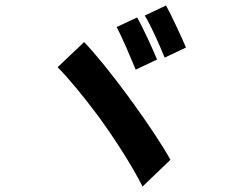

<svg xmlns="http://www.w3.org/2000/svg" viewBox="-20 -756 840 703"><path d="M661 -582C645 -620 609 -697 588 -736L510 -699C534 -661 565 -588 583 -545L661 -582ZM555 -538C539 -577 504 -654 482 -692L407 -657C428 -618 459 -544 477 -501L555 -538ZM604 -171C573 -227 523 -301 470 -375L464 -383C462 -386 459 -389 457 -392L451 -401C393 -480 333 -555 288 -602L191 -510C235 -465 284 -405 332 -341L339 -332C403 -244 464 -148 502 -73L604 -171Z"/></svg>

Font: Glow Sans TC Compressed
Style: Bold
Weight: 700
Width: 2
Designer: Ryoko NISHIZUKA (kana, bopomofo & ideographs); Paul D. Hunt (Latin, Greek & Cyrillic); Sandoll Communications, Soo-young
Version: Version 0.93